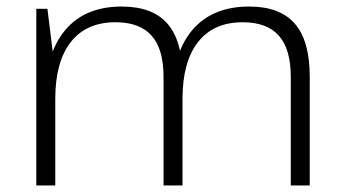

<svg xmlns="http://www.w3.org/2000/svg" viewBox="-20 -567 1048 587"><path d="M869 -332Q869 -417 832.5 -458Q796 -499 722 -499Q633 -499 585.5 -438.5Q538 -378 538 -265L506 -201V-265Q506 -401 567 -474Q628 -547 742 -547Q836 -547 881.5 -494.5Q927 -442 927 -332V0H869ZM91 -540H125L149 -346V0H91ZM480 -332Q480 -417 443.5 -458Q407 -499 333 -499Q244 -499 196.5 -438.5Q149 -378 149 -265L118 -201V-265Q118 -401 178.5 -474Q239 -547 352 -547Q447 -547 492.5 -494Q538 -441 538 -332V0H480Z"/></svg>

Font: Pathway Extreme 8pt Thin 12pt Thin
Style: Regular
Weight: 250
Version: Version 1.001;gftools[0.9.26]